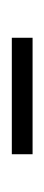

<svg xmlns="http://www.w3.org/2000/svg" viewBox="108 -426 76 333"><g transform="rotate(90 146.5 -260.0)"><path d="M46 -242V-278H248V-242Z"/></g></svg>

Font: Alumni Sans Thin Light
Style: Regular
Weight: 300
Version: Version 1.018